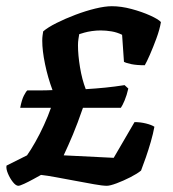

<svg xmlns="http://www.w3.org/2000/svg" viewBox="-20 -598 557 618"><path d="M39 0Q31 0 21.5 -12Q12 -24 5.5 -39.5Q-1 -55 1 -65L67 -98Q79 -115 93.5 -140.5Q108 -166 121.5 -195.5Q135 -225 144 -251H45Q50 -277 57 -290.5Q64 -304 68 -307Q88 -307 108 -307Q128 -307 149 -308Q134 -348 125 -391.5Q116 -435 116 -467Q116 -476 117 -483.5Q118 -491 119 -497Q134 -510 162 -524Q190 -538 223 -550.5Q256 -563 287 -570.5Q318 -578 340 -578Q370 -578 403.5 -569Q437 -560 463.5 -548Q490 -536 498 -527Q494 -503 483.5 -474.5Q473 -446 462.5 -422Q452 -398 446 -388Q420 -388 403 -391.5Q386 -395 379 -399L373 -486Q357 -494 339 -497Q321 -500 304 -500Q290 -500 276 -498Q262 -496 251.5 -493Q241 -490 235 -488Q234 -482 232.5 -472.5Q231 -463 231 -452Q231 -421 237.5 -381.5Q244 -342 256 -311Q289 -313 319 -316Q349 -319 381 -324L393 -313Q388 -291 381 -274.5Q374 -258 369 -251H247Q229 -199 214.5 -164.5Q200 -130 185 -98L346 -90L413 -205Q432 -205 450 -200.5Q468 -196 477 -190Q473 -168 465.5 -142Q458 -116 449.5 -91.5Q441 -67 434 -49Q422 -39 399.5 -27.5Q377 -16 355.5 -8Q334 0 324 0Q310 0 282.5 -5Q255 -10 222.5 -16Q190 -22 160.5 -27.5Q131 -33 112 -35Q103 -30 87.5 -21.5Q72 -13 58 -6.5Q44 0 39 0Z"/></svg>

Font: Texturina Medium 12pt
Style: Bold Italic
Weight: 700
Italic angle: -11°
Version: Version 1.002